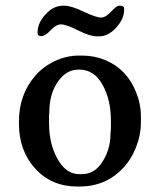

<svg xmlns="http://www.w3.org/2000/svg" viewBox="-20 -665 568 688"><path d="M377.4 -204.1V-233.4Q377.4 -308.1 347.2 -361.8Q316.9 -415.5 265.1 -415.5H260.7Q217.3 -415.5 187 -371.6Q156.7 -327.6 156.7 -263.2L155.8 -251.5V-222.7Q155.8 -149.4 186.3 -95.2Q216.8 -41 263.7 -41H273.4Q314.9 -41 341.3 -77.1Q376 -124.5 376 -187Q377.4 -203.1 377.4 -204.1ZM261.2 -465.8H275.9Q318.4 -465.8 358.4 -449.2Q433.6 -417.5 466.8 -336.9Q484.9 -292.5 484.9 -248.5V-224.6Q484.9 -181.6 467.5 -137.5Q450.2 -93.3 419.9 -61.5Q357.9 3.4 264.6 3.4H257.3Q164.6 3.4 106 -61Q47.9 -125.5 47.9 -221.2V-229.5Q47.9 -326.2 106 -393.1Q133.8 -425.8 175.8 -445.8Q217.8 -465.8 261.2 -465.8ZM205.1 -644.5H212.9Q234.4 -644.5 279.5 -623.3Q324.7 -602.1 341.8 -602.1Q358.9 -602.1 378.2 -623.3Q397.5 -644.5 406.2 -644.5H410.2Q424.8 -644.5 424.8 -633.8V-629.9Q424.8 -597.2 396.2 -565.9Q367.7 -534.7 335 -534.7H326.7Q302.7 -534.7 259.8 -556.2Q216.8 -577.6 198.7 -577.6Q180.7 -577.6 161.4 -556.6Q142.1 -535.6 128.4 -535.6Q114.7 -535.6 114.7 -545.9V-549.8Q114.7 -582.5 143.1 -613.5Q171.4 -644.5 205.1 -644.5Z"/></svg>

Font: Averia Serif
Style: Regular
Weight: 500
Version: Version 1.0